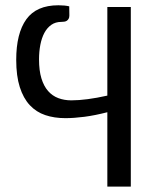

<svg xmlns="http://www.w3.org/2000/svg" viewBox="-20 -533 587 728"><path d="M476 -506.5V174.5H387V-107.5Q340.5 -95.5 300.5 -90.2Q260.5 -85 228 -85Q186 -85 151.8 -96.5Q117.5 -108 93 -134.2Q68.5 -160.5 55 -202.8Q41.5 -245 41.5 -306Q41.5 -406.5 79.8 -459.8Q118 -513 201.5 -513Q214 -513 224 -512Q234 -511 242.5 -509L243 -474.5Q243 -466.5 240.2 -461.8Q237.5 -457 233.2 -454.2Q229 -451.5 223.5 -450.8Q218 -450 212.5 -450Q190.5 -450 174.5 -438.8Q158.5 -427.5 148.2 -408.2Q138 -389 133 -363.2Q128 -337.5 128 -308Q128 -265.5 137 -236Q146 -206.5 162.2 -188Q178.5 -169.5 201 -161Q223.5 -152.5 250.5 -152.5Q306.5 -152.5 387 -170.5V-506.5Z"/></svg>

Font: Lato 2
Style: Regular
Weight: 400
Designer: Lukasz Dziedzic with Adam Twardoch and Botio Nikoltchev
Foundry: tyPoland Lukasz Dziedzic
Version: Version 2.015; 2015-08-06; http://www.latofonts.com/